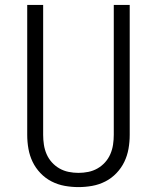

<svg xmlns="http://www.w3.org/2000/svg" viewBox="-20 -755 640 783"><path d="M300 8Q272 8 244 3Q216 -2 190.5 -15Q165 -28 145 -49Q125 -70 113 -95Q101 -120 96 -148Q91 -176 91 -205V-735H156V-205Q156 -185 159 -165Q162 -145 170 -126.5Q178 -108 191.5 -93Q205 -78 222.5 -68Q240 -58 260 -54Q280 -50 300 -50Q320 -50 340 -54Q360 -58 377.5 -68Q395 -78 408.5 -93Q422 -108 430 -126.5Q438 -145 441 -165Q444 -185 444 -205V-735H509V-205Q509 -176 504 -148Q499 -120 487 -95Q475 -70 455 -49Q435 -28 409.5 -15Q384 -2 356 3Q328 8 300 8Z"/></svg>

Font: Iosevka Aile Light
Style: Regular
Weight: 300
Designer: Belleve Invis
Foundry: Belleve Invis
Version: Version 27.3.5; ttfautohint (v1.8.4)